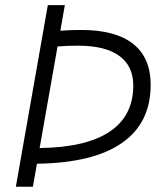

<svg xmlns="http://www.w3.org/2000/svg" viewBox="-20 -713 626 733"><path d="M40.5 0 162.6 -693.4H227.5L210.4 -595.7Q247.1 -598.6 290.5 -598.6Q420.9 -598.6 488 -545.7Q555.2 -492.7 555.2 -389.2Q555.2 -243.2 445.3 -167Q335.4 -90.8 121.1 -87.9L105.5 0ZM131.3 -147.9Q308.1 -149.9 398.4 -210.2Q488.8 -270.5 488.8 -386.2Q488.8 -460.9 435.3 -499.8Q381.8 -538.6 277.8 -538.6Q235.4 -538.6 199.7 -535.6Z"/></svg>

Font: Cascadia Code Light
Style: Italic
Weight: 300
Italic angle: -10°
Monospace: yes
Designer: Aaron Bell
Foundry: Saja Typeworks
Version: Version 2404.023; ttfautohint (v1.8.4)